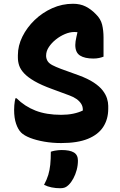

<svg xmlns="http://www.w3.org/2000/svg" viewBox="-20 -740 640 1020"><path d="M368 -720Q406 -720 435 -705.5Q464 -691 489 -665Q515 -640 522.5 -609Q530 -578 530 -541Q530 -524 530 -506Q530 -488 530 -471.5Q530 -455 530 -439Q520 -435 506.5 -432Q493 -429 476 -429Q430 -429 405 -445Q380 -461 380 -501Q380 -510 381.5 -520.5Q383 -531 386 -544Q389 -557 392.5 -573Q396 -589 400 -609L421 -557Q408 -565 398.5 -567.5Q389 -570 375 -570Q351 -570 325 -559Q299 -548 276.5 -530Q254 -512 239.5 -490Q225 -468 225 -445V-441Q226 -426 233.5 -414.5Q241 -403 258 -394Q275 -385 304 -374L398 -340Q447 -322 478 -301.5Q509 -281 525.5 -259.5Q542 -238 548.5 -217Q555 -196 555 -178V-162Q555 -107 528.5 -66Q502 -25 447 -2.5Q392 20 305 20Q258 20 215 12.5Q172 5 140 -7.5Q108 -20 92 -36Q76 -52 65.5 -82.5Q55 -113 55 -156Q55 -169 56 -180.5Q57 -192 58.5 -201.5Q60 -211 62 -218H68Q111 -175 168.5 -152.5Q226 -130 305 -130Q339 -130 368.5 -136Q398 -142 420 -153V-158Q420 -175 411 -189Q402 -203 386.5 -214Q371 -225 349 -233L257 -267Q199 -288 163 -309Q127 -330 108 -350.5Q89 -371 82 -391.5Q75 -412 75 -434V-447Q75 -497 99 -545.5Q123 -594 164 -633.5Q205 -673 257.5 -696.5Q310 -720 368 -720ZM250 66Q262 62 271 60.5Q280 59 289 58Q298 57 307 57Q351 57 372.5 70Q394 83 394 113Q394 138 387.5 162.5Q381 187 370 207.5Q359 228 345 242Q335 252 325 256Q315 260 300 260Q276 260 254 255.5Q232 251 214 242Q229 214 236.5 189Q244 164 247 135Q250 106 250 66Z"/></svg>

Font: Recursive Monospace Casual ExtraBold
Style: Regular
Weight: 800
Version: Version 1.047